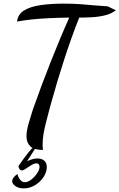

<svg xmlns="http://www.w3.org/2000/svg" viewBox="-20 -740 659 1059"><path d="M217 87Q166 87 146 66Q126 45 126 12Q126 -17 137.5 -57.5Q149 -98 161 -135Q183 -198 208.5 -266Q234 -334 260.5 -401Q287 -468 313 -530Q339 -592 362 -643Q294 -642 245.5 -639.5Q197 -637 157.5 -633Q118 -629 74 -621Q78 -660 111.5 -681.5Q145 -703 202 -711.5Q259 -720 331 -720Q381 -720 422 -717Q463 -714 500.5 -710.5Q538 -707 574 -705Q604 -690 613.5 -686Q623 -682 617 -682Q594 -664 559.5 -655.5Q525 -647 488 -645Q451 -643 417 -643Q375 -538 334.5 -413Q294 -288 257 -154Q244 -104 234.5 -67.5Q225 -31 220 -1Q215 29 215 60Q215 65 215.5 71.5Q216 78 217 87ZM111 299Q82 299 64.5 286Q47 273 47 259Q47 251 54 240.5Q61 230 76 220Q83 244 94 254.5Q105 265 116 265Q134 265 152.5 250.5Q171 236 184.5 216Q198 196 198 180Q198 172 194 166.5Q190 161 182 161Q169 161 153 170.5Q137 180 123 190Q109 200 101 200Q92 200 87 191.5Q82 183 82 177Q82 175 91 162.5Q100 150 113 132Q126 114 139.5 97.5Q153 81 163 73H178L129 150Q138 145 153.5 139.5Q169 134 187 134Q210 134 224 146Q238 158 238 181Q238 209 220.5 236Q203 263 174 281Q145 299 111 299Z"/></svg>

Font: Dancing Script SemiBold
Style: Regular
Weight: 600
Designer: Pablo Impallari
Foundry: Pablo Impallari
Version: Version 2.001